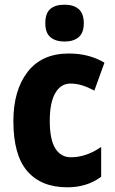

<svg xmlns="http://www.w3.org/2000/svg" viewBox="-20 -788 488 818"><path d="M267 10Q156 10 96.5 -58.5Q37 -127 37 -272Q37 -403 97.5 -481.5Q158 -560 273 -560Q318 -560 355.5 -550Q393 -540 425 -521L382 -402Q356 -416 331 -424Q306 -432 280 -432Q239 -432 215.5 -391.5Q192 -351 192 -273Q192 -194 215.5 -156Q239 -118 282 -118Q348 -118 411 -162V-35Q351 10 267 10ZM255 -768Q294 -768 315.5 -749Q337 -730 337 -689Q337 -648 315 -629.5Q293 -611 255 -611Q217 -611 195 -629.5Q173 -648 173 -689Q173 -731 194 -749.5Q215 -768 255 -768Z"/></svg>

Font: Noto Sans Lao UI Cond ExtBd
Style: Regular
Weight: 800
Width: 3
Designer: Monotype Design Team
Foundry: Monotype Imaging Inc.
Version: Version 2.000; ttfautohint (v1.8.4.7-5d5b)